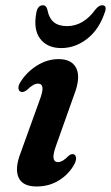

<svg xmlns="http://www.w3.org/2000/svg" viewBox="-20 -682 412 713"><path d="M195.5 -80Q203.5 -80 212.5 -85Q221.5 -90 235 -103.5Q247 -113 255 -108.5Q261.5 -105.5 262.5 -95.8Q263.5 -86 255.5 -71Q235.5 -35 199 -12.2Q162.5 10.5 116 10.5Q63.5 10.5 48.8 -23.2Q34 -57 57 -115.5L125 -304Q139.5 -341.5 137.8 -356.5Q136 -371.5 121 -371.5Q112.5 -371.5 102.8 -366Q93 -360.5 78.5 -346.5Q65 -337.5 56.5 -341.5Q49.5 -344.5 48.5 -354.2Q47.5 -364 56 -377.5Q79 -414.5 117.2 -438.5Q155.5 -462.5 198 -462.5Q247 -462.5 263.5 -428.2Q280 -394 255.5 -330.5L189.5 -145Q176.5 -109.5 178.8 -94.8Q181 -80 195.5 -80ZM229 -585Q290 -585 335 -647.5Q347.5 -662.5 359 -662.5Q379 -662.5 369 -635.5Q348 -572.5 303.8 -538Q259.5 -503.5 207.5 -503.5Q155.5 -503.5 129.2 -538Q103 -572.5 115 -635.5Q120 -662.5 140 -662.5Q151.5 -662.5 155.5 -647.5Q162 -614 180 -599.5Q198 -585 229 -585Z"/></svg>

Font: Fraunces 72pt S050 SemiBold
Style: Italic
Weight: 600
Italic angle: -16°
Version: Version 1.000; ttfautohint (v1.8.3)